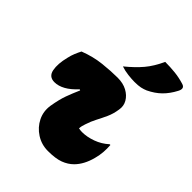

<svg xmlns="http://www.w3.org/2000/svg" viewBox="-228 -944 1085 1085"><g transform="rotate(45 315.0 -401.5)"><path d="M79 -521Q146 -547 211 -554Q276 -561 328 -561Q372 -561 403.5 -544Q435 -527 451 -499.5Q467 -472 461 -439Q455 -399 440.5 -367.5Q426 -336 411 -307.5Q396 -279 385 -245Q377 -224 376 -204Q390 -201 403 -201Q442 -201 485 -216.5Q528 -232 562 -263H568Q570 -235 568 -207.5Q566 -180 558 -150Q540 -81 500 -41Q475 -16 439 -2.5Q403 11 342 11Q291 11 249 -16Q207 -43 185.5 -86.5Q164 -130 172 -181Q182 -240 196 -278.5Q210 -317 229 -360L223 -363Q189 -326 156.5 -308Q124 -290 93 -290Q49 -290 40.5 -333.5Q32 -377 48 -440Q53 -463 61.5 -483.5Q70 -504 79 -521ZM455 -814Q496 -814 534 -810Q572 -806 611 -794Q641 -785 623 -751Q600 -707 569.5 -677Q539 -647 495 -626Q479 -619 460.5 -615Q442 -611 412 -611Q390 -611 360 -614.5Q330 -618 304 -627Q358 -671 392.5 -712Q427 -753 455 -814Z"/></g></svg>

Font: Recursive Mn Csl St XBk
Style: Italic
Weight: 1000
Italic angle: -15°
Monospace: yes
Version: Version 1.079;hotconv 1.0.112;makeotfexe 2.5.65598; ttfautoh